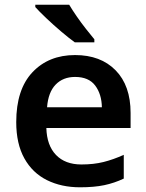

<svg xmlns="http://www.w3.org/2000/svg" viewBox="-20 -786 621 816"><path d="M299 -552Q408 -552 471.5 -487Q535 -422 535 -306V-242H177Q179 -168 218 -127.5Q257 -87 326 -87Q378 -87 420 -97.5Q462 -108 506 -128V-27Q466 -8 423 1Q380 10 320 10Q241 10 179.5 -20.5Q118 -51 83.5 -113Q49 -175 49 -267Q49 -406 118 -479Q187 -552 299 -552ZM299 -459Q248 -459 216.5 -426.5Q185 -394 180 -330H413Q412 -386 384.5 -422.5Q357 -459 299 -459ZM274 -766Q287 -744 306 -716.5Q325 -689 345.5 -663Q366 -637 381 -619V-606H298Q273 -624 240 -652Q207 -680 176.5 -709Q146 -738 130 -756V-766Z"/></svg>

Font: Noto Sans Sinhala UI SemiBold
Style: Regular
Weight: 600
Designer: Jelle Bosma - Monotype Design Team
Foundry: Monotype Imaging Inc.
Version: Version 2.006; ttfautohint (v1.8.4.7-5d5b)